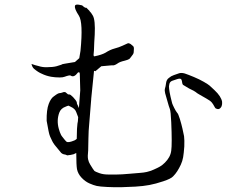

<svg xmlns="http://www.w3.org/2000/svg" viewBox="-20 -780 1040 823"><path d="M269 -326Q264 -324 262 -323Q241 -316 234 -297Q222 -264 232 -228Q236 -213 242 -201Q244 -197 258 -180Q264 -172 269 -171Q275 -170 285 -173Q287 -174 288 -174Q300 -177 308 -184L309 -185V-186Q309 -211 310 -227Q312 -256 314 -261V-262L315 -277V-278Q312 -286 307 -299Q302 -314 284 -322Q277 -326 274 -327H273Q270 -326 270 -326ZM919 -313Q913 -311 905 -315Q902 -317 898 -325Q894 -333 888 -340.5Q882 -348 864 -358Q847 -368 836 -374Q825 -380 818 -386Q809 -392 804 -394Q799 -396 790 -401Q781 -406 775 -410Q769 -414 765 -416Q762 -418 761 -425Q760 -435 757 -440Q753 -445 740 -441Q729 -438 719 -434Q708 -430 706 -420Q703 -410 705 -399Q706 -388 711 -365.5Q716 -343 718 -337Q720 -331 727 -317Q734 -303 739 -297Q744 -293 751 -270Q758 -247 762 -229Q766 -211 769 -196Q771 -180 770 -152Q768 -124 765 -106Q762 -89 755 -74Q748 -59 740 -46.5Q732 -34 722 -24Q713 -14 680 -3Q647 8 620.5 13Q594 18 560 20Q526 22 499 22.5Q472 23 440 21.5Q408 20 394.5 17Q381 14 363 6Q345 -2 329.5 -18.5Q314 -35 310 -55Q307 -73 307 -120V-124L304 -123Q298 -120 296 -119Q294 -118 283 -116L268 -114Q264 -117 252 -119Q246 -121 242 -125L233 -136Q210 -162 204 -175Q193 -196 190 -210Q188 -217 188 -219Q180 -259 180 -262Q179 -309 189 -335Q198 -359 212 -368Q229 -381 236 -381Q240 -381 246 -383Q246 -383 246 -383Q246 -383 246 -383Q259 -389 265 -381Q268 -378 271 -376Q273 -375 277 -375Q281 -376 293 -364Q307 -349 309 -342L310 -335Q311 -332 313 -329Q314 -328 314 -327L318 -317L319 -327L324 -393L322 -466H321V-468L320 -470H319H316H315L314 -469Q297 -446 283 -456Q279 -459 257 -451Q250 -448 236 -448Q216 -448 199 -451Q177 -455 159 -464Q144 -470 126 -485Q118 -492 115 -506Q131 -500 145 -497Q163 -491 183 -492Q206 -492 222 -496L241 -502H243V-503Q245 -505 258 -507Q298 -514 300 -514H301L319 -530L320 -531V-532Q323 -549 325 -562Q337 -684 318 -713Q299 -742 301 -754Q302 -762 317 -760Q329 -758 332 -757Q346 -744 350 -747Q354 -743 364 -733V-732Q370 -727 378 -713Q389 -694 386 -631L384 -598Q383 -559 381 -544V-543L382 -541L383 -538L385 -539H387Q416 -545 432 -554Q452 -567 471 -572Q490 -577 505 -584Q520 -591 527 -594Q532 -596 538 -592H539Q546 -587 551 -582Q554 -579 554 -572V-571Q554 -562 553 -555Q552 -548 544 -539Q536 -528 534 -527Q527 -523 515 -520Q493 -515 484 -508Q470 -498 460 -500H459L414 -496L413 -495L388 -474V-476H383L371 -357Q371 -357 371 -356.5Q371 -356 371 -355L362 -244L360 -218V-217L359 -186Q359 -160 358 -135Q355 -110 357.5 -97.5Q360 -85 367 -74Q374 -63 378 -56.5Q382 -50 385 -47Q389 -44 405.5 -38Q422 -32 443 -32H482Q500 -32 533 -35Q566 -38 581 -39Q596 -40 609.5 -43Q623 -46 639 -53Q655 -60 665.5 -66Q676 -72 687 -83Q698 -94 705 -106.5Q712 -119 714 -134Q716 -148 716 -179Q716 -210 714 -256Q712 -303 708 -313Q704 -323 698 -345Q692 -367 688 -380Q685 -392 687 -400Q690 -409 692 -425Q694 -439 704 -446Q713 -454 725 -458Q737 -462 748 -466Q758 -469 772 -465Q787 -460 811 -450Q835 -440 854 -429Q873 -418 878.5 -413Q884 -408 899 -394Q914 -380 922 -367.5Q930 -355 932 -344Q933 -333 930 -325Q926 -316 919 -313ZM246 -383H245Q246 -383 246 -383Z"/></svg>

Font: ToneOZ-Pinyin-Tsuipita-TC
Style: Regular
Weight: 400
Designer: ÂÆ£ÂøóÂáåJeffrey Xuan(jeffreyx@gmail.com, ToneOZ.com) ÈòøÂù§(cjkFonts)
Foundry: ToneOZ
Version: Version 0.24071